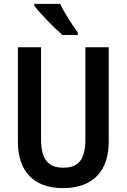

<svg xmlns="http://www.w3.org/2000/svg" viewBox="-20 -957 651 987"><path d="M289 -937H156V-928C184 -890 261 -811 301 -777H380V-790C354 -824 310 -893 289 -937ZM539 -229V-714H419V-243C419 -137 384 -95 306 -95C231 -95 191 -133 191 -242V-714H72V-229C72 -75 154 10 304 10C459 10 539 -79 539 -229Z"/></svg>

Font: Noto Sans Tamil Condensed SemiBold
Style: Regular
Weight: 600
Width: 3
Designer: Jelle Bosma - Monotype Design Team
Foundry: Monotype Imaging Inc.
Version: Version 2.004